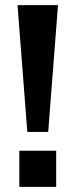

<svg xmlns="http://www.w3.org/2000/svg" viewBox="-20 -725 293 745"><path d="M86 -213 48 -705H205L167 -213ZM55 0V-140H198V0Z"/></svg>

Font: Nunito Sans 11pt
Style: Bold
Weight: 700
Version: Version 3.101;gftools[0.9.27]